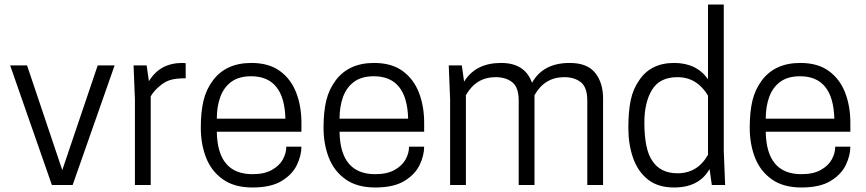

<svg xmlns="http://www.w3.org/2000/svg" viewBox="-20 -820 3838 851"><path d="M302 0H210L25 -530H100L256 -66L413 -530H488Z M648 0H578V-380L572 -530H630L640 -460Q689 -541 788 -541L803 -540V-473Q764 -473 740.5 -467Q717 -461 697 -446Q663 -420 648 -393Z M1099 11Q1019 11 968 -25Q917 -61 893.5 -121Q870 -181 870 -254Q870 -324 882 -374Q894 -424 924 -464Q982 -541 1094 -541Q1172 -541 1221 -505Q1270 -469 1293 -409Q1316 -349 1316 -276V-236H941Q944 -48 1099 -48Q1151 -48 1184.5 -66.5Q1218 -85 1233.5 -113Q1249 -141 1249 -170H1316Q1316 -131 1296 -89Q1276 -47 1228.5 -18Q1181 11 1099 11ZM1245 -294Q1240 -482 1093 -482Q1039 -482 1005.5 -457.5Q972 -433 956.5 -390.5Q941 -348 941 -294Z M1643 11Q1563 11 1512 -25Q1461 -61 1437.5 -121Q1414 -181 1414 -254Q1414 -324 1426 -374Q1438 -424 1468 -464Q1526 -541 1638 -541Q1716 -541 1765 -505Q1814 -469 1837 -409Q1860 -349 1860 -276V-236H1485Q1488 -48 1643 -48Q1695 -48 1728.5 -66.5Q1762 -85 1777.5 -113Q1793 -141 1793 -170H1860Q1860 -131 1840 -89Q1820 -47 1772.5 -18Q1725 11 1643 11ZM1789 -294Q1784 -482 1637 -482Q1583 -482 1549.5 -457.5Q1516 -433 1500.5 -390.5Q1485 -348 1485 -294Z M2653 0H2583V-374Q2583 -433 2554.5 -455.5Q2526 -478 2481 -478Q2394 -478 2349 -398V0H2279V-374Q2279 -433 2250.5 -455.5Q2222 -478 2177 -478Q2090 -478 2045 -398V0H1975V-380L1969 -530H2027L2037 -458Q2088 -541 2201 -541Q2307 -541 2338 -453Q2387 -541 2505 -541Q2583 -541 2618 -497Q2653 -453 2653 -384Z M2968 11Q2896 11 2851.5 -24.5Q2807 -60 2786 -120Q2765 -180 2765 -253Q2765 -326 2775.5 -376Q2786 -426 2813 -464Q2864 -541 2968 -541Q3067 -541 3118 -469V-800H3188V-150L3194 0H3135L3125 -71Q3079 11 2968 11ZM2983 -52Q3072 -52 3118 -134V-396Q3108 -414 3090 -433Q3047 -478 2983 -478Q2904 -478 2870 -422Q2836 -366 2836 -277Q2836 -156 2872 -106Q2908 -52 2983 -52Z M3532 11Q3452 11 3401 -25Q3350 -61 3326.5 -121Q3303 -181 3303 -254Q3303 -324 3315 -374Q3327 -424 3357 -464Q3415 -541 3527 -541Q3605 -541 3654 -505Q3703 -469 3726 -409Q3749 -349 3749 -276V-236H3374Q3377 -48 3532 -48Q3584 -48 3617.5 -66.5Q3651 -85 3666.5 -113Q3682 -141 3682 -170H3749Q3749 -131 3729 -89Q3709 -47 3661.5 -18Q3614 11 3532 11ZM3678 -294Q3673 -482 3526 -482Q3472 -482 3438.5 -457.5Q3405 -433 3389.5 -390.5Q3374 -348 3374 -294Z"/></svg>

Font: Tanohe Sans
Style: Regular
Weight: 400
Designer: Village Type and Design LLC & Cristiano Sobral
Foundry: Cooper Hewitt Smithsonian Design Museum
Version: Version 1.00;September 29, 2021;FontCreator 13.0.0.2655 64-b